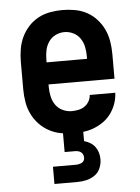

<svg xmlns="http://www.w3.org/2000/svg" viewBox="-53 -570 607 832"><g transform="rotate(-5 250.0 -154.0)"><path d="M252 8Q225 8 197.5 3Q170 -2 146 -15Q122 -28 103 -48Q84 -68 72 -93Q60 -118 55.5 -145.5Q51 -173 51 -200V-320Q51 -347 55.5 -374.5Q60 -402 71.5 -426.5Q83 -451 101.5 -471.5Q120 -492 144 -505Q168 -518 195.5 -523Q223 -528 250 -528Q277 -528 304.5 -523Q332 -518 356 -505Q380 -492 398.5 -471.5Q417 -451 428.5 -426.5Q440 -402 444.5 -374.5Q449 -347 449 -320V-212H162V-200Q162 -180 166.5 -159.5Q171 -139 182.5 -122.5Q194 -106 213 -97Q232 -88 252 -88Q267 -88 281.5 -91Q296 -94 308 -102Q320 -110 327.5 -123Q335 -136 336 -151H447Q446 -127 438.5 -105Q431 -83 417.5 -63.5Q404 -44 385 -30Q366 -16 344 -7Q322 2 299 5Q276 8 252 8ZM162 -308H338V-320Q338 -340 334 -360Q330 -380 318.5 -397Q307 -414 288.5 -423Q270 -432 250 -432Q230 -432 211.5 -423Q193 -414 181.5 -397Q170 -380 166 -360Q162 -340 162 -320ZM150 220V145H250Q257 145 263.5 143.5Q270 142 276 139Q282 136 285 130Q288 124 288 118Q288 110 285 103.5Q282 97 276.5 93Q271 89 264 87.5Q257 86 250 86H206V0H294V46Q308 50 320.5 57.5Q333 65 341.5 76.5Q350 88 354 102Q358 116 358 131Q358 150 350 169Q342 188 325.5 199.5Q309 211 289.5 215.5Q270 220 250 220Z"/></g></svg>

Font: Iosevka SS04
Style: Bold
Weight: 700
Monospace: yes
Designer: Belleve Invis
Foundry: Belleve Invis
Version: Version 19.0.0; ttfautohint (v1.8.4)